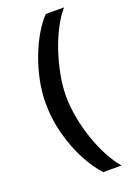

<svg xmlns="http://www.w3.org/2000/svg" viewBox="-163 -735 689 992"><g transform="rotate(-20 181.0 -239.5)"><path d="M224.6 195.3Q184.6 153.3 148.4 85.4Q112.3 17.6 89.4 -66.4Q66.4 -150.4 66.4 -239.3Q66.4 -302.7 79.6 -366.2Q92.8 -429.7 115.2 -488.3Q137.7 -546.9 166 -594.7Q194.3 -642.6 224.6 -673.8H325.2Q295.9 -640.6 269 -589.8Q242.2 -539.1 221.7 -478.5Q201.2 -418 189.5 -356Q177.7 -293.9 177.7 -239.3Q177.7 -180.7 189.5 -118.2Q201.2 -55.7 221.7 3.4Q242.2 62.5 269 112.3Q295.9 162.1 325.2 195.3Z"/></g></svg>

Font: Sen Medium
Style: Regular
Weight: 500
Designer: Kosal Sen, Philatype
Foundry: Philatype
Version: Version 2.000;gftools[0.9.31]